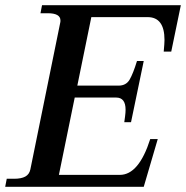

<svg xmlns="http://www.w3.org/2000/svg" viewBox="-44 -720 717 740"><path d="M653 -700 616 -521H587Q590 -554 590 -566Q590 -654 525 -654H308L254 -390H413Q442 -390 455.5 -413Q469 -436 484 -485H510L461 -249H435Q436 -256 438 -271Q440 -286 440 -297Q440 -344 404 -344H244L183 -46H418Q491 -46 535 -184H564L510 0H-24L-18 -31H10Q38 -31 53.5 -39.5Q69 -48 73 -67L188 -632Q189 -635 189 -641Q189 -669 140 -669H112L118 -700Z"/></svg>

Font: Taviraj Medium
Style: Italic
Weight: 500
Italic angle: -12°
Designer: Katatrad Team
Foundry: CadsonDemak
Version: Version 1.001